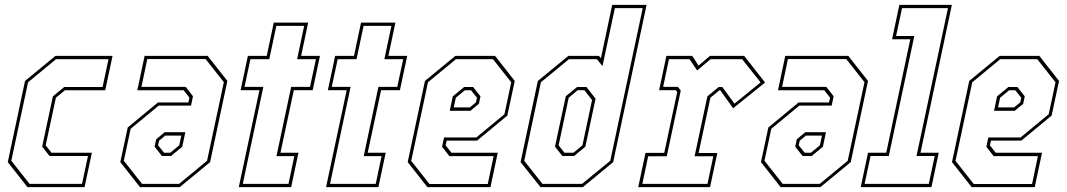

<svg xmlns="http://www.w3.org/2000/svg" viewBox="-20 -770 4390 790"><path d="M93 0 12 -103 83 -437 208 -540H443L413 -398.5H247L210 -368L168 -172L192 -141.5H358L328 0ZM101.5 -13.5H317.5L342 -128H184L153.5 -166.5L197.5 -373.5L244 -412H402L426.5 -526.5H210.5L95.5 -431.5L26.5 -108.5Z M556 0 475 -103 505.5 -245.5 630 -348.5H755L759.5 -368L735.5 -398.5H545L575 -540H834.5L915.5 -437L844.5 -103L719.5 0ZM564.5 -13.5H717L832 -108.5L901 -432L826 -527H586L562 -412.5H744L774 -374L766 -335.5H633L517.5 -240L489.5 -108.5ZM646.5 -128 616 -166.5 622.5 -197 657.5 -226H742.5L730 -166.5L683.5 -128ZM655 -141.5H680.5L717.5 -172L726 -212H660L634.5 -191L630.5 -172Z M962.5 0 1047.5 -399H970L1000 -540H1077.5L1106.5 -677H1248L1219 -540H1296.5L1266.5 -399H1189L1134 -141.5H1208L1178 0ZM979 -13.5H1167L1191 -127.5H1117.5L1178 -412.5H1255.5L1280 -526.5H1202.5L1231.5 -663.5H1117L1088 -526.5H1010.5L986 -412.5H1063.5Z M1321.5 0 1406.5 -399H1329L1359 -540H1436.5L1465.5 -677H1607L1578 -540H1655.5L1625.5 -399H1548L1493 -141.5H1567L1537 0ZM1338 -13.5H1526L1550 -127.5H1476.5L1537 -412.5H1614.5L1639 -526.5H1561.5L1590.5 -663.5H1476L1447 -526.5H1369.5L1345 -412.5H1422.5Z M2017 -540 2098 -437 2067.5 -294.5 1943 -191.5H1818L1813.5 -172L1837.5 -141.5H2028L1998 0H1738.5L1657.5 -103L1728.5 -437L1853.5 -540ZM2008.5 -526.5H1856L1741 -431.5L1672 -108L1747 -13H1987L2011 -127.5H1829L1799 -166L1807 -204.5H1940L2055.5 -300L2083.5 -431.5ZM1926.5 -412 1957 -373.5 1950.5 -343 1915.5 -314H1830.5L1843 -373.5L1889.5 -412ZM1918 -398.5H1892.5L1855.5 -368L1847 -328H1913L1938.5 -349L1942.5 -368Z M2378 0H2204L2122 -103L2193 -437L2318.5 -540H2444.5L2452.5 -530.5L2499 -750H2640.5L2503 -103ZM2375 -13.5 2491 -108.5 2624.5 -736.5H2510L2459 -498L2436 -526.5H2321L2205.5 -431.5L2137 -108.5L2212 -13.5ZM2342 -128H2294L2263.5 -166.5L2308 -374L2354.5 -412H2393L2430.5 -364L2388.5 -166.5ZM2339.5 -141.5 2376.5 -172 2416 -358.5 2384.5 -399H2357L2320 -368L2278.5 -172L2302.5 -141.5Z M2606 0 2636 -141H2713L2766.5 -391.5L2760.5 -399H2692L2722 -540H2828.5L2854 -500L2901 -540H3042L3128 -430.5L2996.5 -324.5L2943.5 -398.5H2940L2903 -368L2854.5 -140.5H2931.5L2901.5 0ZM2623 -13.5H2891L2915 -127H2838L2890.5 -373.5L2937 -412H2952L3002 -343.5L3109.5 -431L3033.5 -526.5H2903.5L2848.5 -480L2817 -526.5H2732.5L2708.5 -412.5H2769.5L2781 -397L2723.5 -127H2647Z M3192 0 3111 -103 3141.5 -245.5 3266 -348.5H3391L3395.5 -368L3371.5 -398.5H3181L3211 -540H3470.5L3551.5 -437L3480.5 -103L3355.5 0ZM3200.5 -13.5H3353L3468 -108.5L3537 -432L3462 -527H3222L3198 -412.5H3380L3410 -374L3402 -335.5H3269L3153.5 -240L3125.5 -108.5ZM3282.5 -128 3252 -166.5 3258.5 -197 3293.5 -226H3378.5L3366 -166.5L3319.5 -128ZM3291 -141.5H3316.5L3353.5 -172L3362 -212H3296L3270.5 -191L3266.5 -172Z M3521.5 0 3551.5 -141.5H3626.5L3725.5 -608.5H3650.5L3680.5 -750H3896.5L3767.5 -141.5H3842.5L3812.5 0ZM3537.5 -13.5H3801.5L3826 -128H3751L3880.5 -736.5H3691.5L3667 -622H3742L3637 -128H3562Z M4256.5 -540 4337.5 -437 4307 -294.5 4182.5 -191.5H4057.5L4053 -172L4077 -141.5H4267.5L4237.5 0H3978L3897 -103L3968 -437L4093 -540ZM4248 -526.5H4095.5L3980.5 -431.5L3911.5 -108L3986.5 -13H4226.5L4250.5 -127.5H4068.5L4038.5 -166L4046.5 -204.5H4179.5L4295 -300L4323 -431.5ZM4166 -412 4196.5 -373.5 4190 -343 4155 -314H4070L4082.5 -373.5L4129 -412ZM4157.5 -398.5H4132L4095 -368L4086.5 -328H4152.5L4178 -349L4182 -368Z"/></svg>

Font: Tourney Condensed Thin
Style: Italic
Weight: 100
Width: 3
Italic angle: -12°
Designer: Tyler Finck
Foundry: Etcetera Type Co
Version: Version 1.010; ttfautohint (v1.8.3)